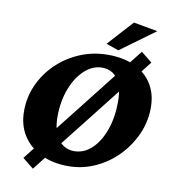

<svg xmlns="http://www.w3.org/2000/svg" viewBox="-89 -844 878 973"><g transform="rotate(10 350.0 -357.0)"><path d="M319.3 8.8Q238.3 8.8 177.7 -21Q117.2 -50.8 84 -103.5Q50.8 -156.2 50.8 -227.5Q50.8 -300.8 80.1 -364.7Q109.4 -428.7 160.6 -477.5Q211.9 -526.4 278.8 -554.2Q345.7 -582 421.9 -582Q502 -582 560.1 -554.2Q618.2 -526.4 649.4 -475.6Q680.7 -424.8 680.7 -355.5Q680.7 -283.2 651.4 -217.8Q622.1 -152.3 571.8 -101.1Q521.5 -49.8 456.1 -20.5Q390.6 8.8 319.3 8.8ZM335.9 -71.3Q385.7 -71.3 425.8 -108.9Q465.8 -146.5 488.8 -211.4Q511.7 -276.4 511.7 -356.4Q511.7 -433.6 482.9 -473.1Q454.1 -512.7 403.3 -512.7Q354.5 -512.7 313 -474.6Q271.5 -436.5 247.1 -372.1Q222.7 -307.6 222.7 -228.5Q222.7 -155.3 253.4 -113.3Q284.2 -71.3 335.9 -71.3ZM145.5 52.7 88.9 6.8 586.9 -627 643.6 -581.1ZM467.8 -613.3 403.3 -635.7 521.5 -765.6 645.5 -743.2Z"/></g></svg>

Font: Crimson Pro ExtraBold
Style: Italic
Weight: 800
Italic angle: -12°
Designer: Jacques Le Bailly
Foundry: Baron von Fonthausen
Version: Version 1.003